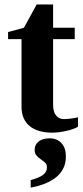

<svg xmlns="http://www.w3.org/2000/svg" viewBox="-20 -583 373 858"><path d="M213.9 9.8Q147.9 9.8 112.1 -20Q76.2 -49.8 76.2 -106V-408.2H16.1V-439.9L86.9 -459L144 -563H217.3V-459H314V-408.2H217.3V-114.7Q217.3 -83 230.5 -66.9Q243.7 -50.8 265.1 -50.8Q291 -50.8 328.6 -58.6V-17.1Q314 -6.8 278.6 1.5Q243.2 9.8 213.9 9.8ZM274.4 116.2Q274.4 171.4 234.1 206.3Q193.8 241.2 117.2 255.4V221.7Q154.3 211.9 172.1 198.7Q189.9 185.5 189.9 164.1Q189.9 151.9 181.4 144Q172.9 136.2 162.4 128.9Q151.9 121.6 143.3 112.1Q134.8 102.5 134.8 86.4Q134.8 63.5 152.6 49.3Q170.4 35.2 201.2 35.2Q234.9 35.2 254.6 56.6Q274.4 78.1 274.4 116.2Z"/></svg>

Font: Liberation Serif
Style: Bold
Weight: 700
Designer: Steve Matteson
Foundry: Ascender Corporation
Version: Version 2.1.5